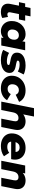

<svg xmlns="http://www.w3.org/2000/svg" viewBox="1762 -2544 791 4355"><g transform="rotate(90 2157.5 -366.5)"><path d="M247 9Q184 9 139 -15.5Q94 -40 75 -87.5Q56 -135 69 -201L161 -663H351L259 -202Q254 -171 266 -154.5Q278 -138 307 -138Q322 -138 336 -142Q350 -146 364 -154L388 -23Q358 -6 321.5 1.5Q285 9 247 9ZM29 -401 58 -542H450L422 -401Z M686 9Q628 9 575 -20Q522 -49 489.5 -104Q457 -159 457 -238Q457 -306 480 -363Q503 -420 543.5 -462Q584 -504 637.5 -527.5Q691 -551 751 -551Q817 -551 864.5 -525.5Q912 -500 934 -443.5Q956 -387 944 -291Q935 -200 901 -132Q867 -64 813 -27.5Q759 9 686 9ZM752 -144Q790 -144 819 -163Q848 -182 864.5 -216Q881 -250 881 -295Q881 -342 854 -370.5Q827 -399 778 -399Q741 -399 711.5 -379.5Q682 -360 665.5 -326Q649 -292 649 -247Q649 -200 676 -172Q703 -144 752 -144ZM832 0 851 -91 887 -270 911 -449 930 -542H1120L1012 0Z M1346 9Q1274 9 1210 -6.5Q1146 -22 1111 -44L1180 -177Q1218 -153 1269 -140Q1320 -127 1368 -127Q1415 -127 1435 -137.5Q1455 -148 1455 -166Q1455 -182 1434.5 -189.5Q1414 -197 1382 -202Q1350 -207 1314.5 -215Q1279 -223 1247 -238Q1215 -253 1194.5 -280.5Q1174 -308 1174 -354Q1174 -419 1212 -463Q1250 -507 1315.5 -529Q1381 -551 1463 -551Q1521 -551 1575 -540Q1629 -529 1669 -508L1602 -375Q1562 -399 1520 -407.5Q1478 -416 1441 -416Q1394 -416 1374 -404Q1354 -392 1354 -375Q1354 -360 1374.5 -351.5Q1395 -343 1426.5 -337.5Q1458 -332 1494 -324.5Q1530 -317 1561.5 -302Q1593 -287 1613.5 -260Q1634 -233 1634 -187Q1634 -123 1595.5 -79Q1557 -35 1492 -13Q1427 9 1346 9Z M1984 9Q1897 9 1833 -22Q1769 -53 1733.5 -108.5Q1698 -164 1698 -238Q1698 -328 1741 -398.5Q1784 -469 1860 -510Q1936 -551 2034 -551Q2126 -551 2193.5 -512Q2261 -473 2291 -404L2129 -327Q2114 -365 2086.5 -382Q2059 -399 2024 -399Q1986 -399 1955.5 -379.5Q1925 -360 1908 -327Q1891 -294 1891 -249Q1891 -202 1918 -173Q1945 -144 1997 -144Q2034 -144 2063.5 -160.5Q2093 -177 2114 -215L2253 -131Q2214 -65 2143.5 -28Q2073 9 1984 9Z M2732 -551Q2799 -551 2847.5 -522.5Q2896 -494 2917 -438.5Q2938 -383 2921 -300L2861 0H2671L2727 -282Q2738 -334 2720.5 -362Q2703 -390 2656 -390Q2608 -390 2575 -360Q2542 -330 2529 -268L2475 0H2285L2433 -742H2623L2553 -391L2518 -434Q2557 -495 2614.5 -523Q2672 -551 2732 -551Z M3294 9Q3207 9 3142.5 -21.5Q3078 -52 3042 -107.5Q3006 -163 3006 -238Q3006 -328 3047 -398.5Q3088 -469 3162 -510Q3236 -551 3334 -551Q3417 -551 3476.5 -521Q3536 -491 3568.5 -437.5Q3601 -384 3601 -313Q3601 -289 3598 -267Q3595 -245 3590 -224H3155L3173 -324H3502L3423 -295Q3431 -334 3420.5 -360.5Q3410 -387 3385.5 -401.5Q3361 -416 3325 -416Q3279 -416 3249.5 -393Q3220 -370 3205.5 -330.5Q3191 -291 3191 -245Q3191 -189 3222 -162.5Q3253 -136 3315 -136Q3351 -136 3385.5 -147.5Q3420 -159 3446 -180L3525 -61Q3474 -23 3414.5 -7Q3355 9 3294 9Z M4073 -551Q4142 -551 4190 -522.5Q4238 -494 4258.5 -438.5Q4279 -383 4262 -300L4202 0H4012L4068 -282Q4079 -334 4061.5 -362Q4044 -390 3997 -390Q3949 -390 3916 -360Q3883 -330 3870 -268L3816 0H3626L3734 -542H3914L3883 -390L3859 -434Q3898 -495 3955.5 -523Q4013 -551 4073 -551Z"/></g></svg>

Font: Montserrat Thin ExtraBold
Style: Italic
Weight: 800
Italic angle: -11.3°
Version: Version 9.000